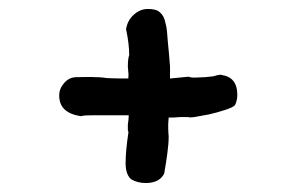

<svg xmlns="http://www.w3.org/2000/svg" viewBox="-20 -493 660 428"><path d="M504 -259C501 -255 494 -252 482 -248C470 -244 459 -241 446 -238C434 -236 423 -234 413 -232C404 -231 400 -231 401 -232H381C376 -232 371 -231 367 -231H356C356 -226 355 -222 355 -217V-205C355 -197 356 -191 356 -189C356 -178 355 -165 353 -151C351 -137 349 -122 346 -106C339 -92 325 -85 305 -85C292 -85 282 -88 273 -93C265 -99 260 -111 260 -129C260 -147 262 -169 266 -196C266 -198 267 -198 266 -199C266 -201 265 -202 265 -203V-216C266 -222 267 -229 267 -236H219H186C176 -236 168 -236 160 -234C128 -239 112 -254 112 -280C112 -291 116 -300 123 -308C131 -317 140 -321 151 -321C168 -321 181 -322 192 -321C204 -321 212 -320 218 -319C218 -319 234 -318 266 -318C266 -324 267 -328 266 -332C266 -337 265 -341 265 -344C265 -356 266 -365 268 -370C268 -386 266 -405 261 -428C263 -441 269 -452 278 -460C288 -469 298 -473 310 -473C322 -473 331 -471 337 -465C343 -460 347 -452 349 -441C352 -431 353 -417 354 -401C356 -385 357 -367 359 -345V-318L400 -322C403 -321 407 -320 413 -320C422 -320 430 -321 437 -321C445 -322 450 -322 456 -323C462 -325 466 -326 469 -326C473 -327 474 -327 473 -326C497 -323 509 -308 509 -282C509 -275 508 -267 504 -259Z"/></svg>

Font: Gaegu
Style: Bold
Weight: 700
Designer: JIKJI
Foundry: JIKJI
Version: Version 1.00